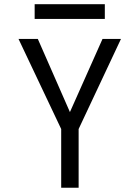

<svg xmlns="http://www.w3.org/2000/svg" viewBox="-20 -883 656 903"><path d="M267.8 0V-276.2L67 -700H157.8L324.5 -320.2H293L462.2 -700H549L349.8 -276.2V0ZM143 -794V-863.2H473V-794Z"/></svg>

Font: Overpass Mono Light
Style: Regular
Weight: 300
Monospace: yes
Designer: Delve Withrington, Dave Bailey
Foundry: Delve Fonts LLC
Version: Version 4.000